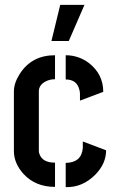

<svg xmlns="http://www.w3.org/2000/svg" viewBox="-20 -768 478 789"><path d="M191.4 -599.6 227.5 -748H327.1L262.7 -599.6ZM37.1 -147.5Q37.1 -96.7 77.1 -52.7Q126 0 206.1 0V-99.6Q155.3 -99.6 142.6 -133.8Q139.6 -140.6 139.6 -147.5V-392.6Q139.6 -418.9 168 -433.6Q184.6 -442.4 206.1 -442.4V-541Q110.4 -541 61.5 -464.8Q38.1 -428.7 37.1 -394.5ZM250 -441.4Q296.9 -441.4 306.6 -397.5Q308.6 -389.6 308.6 -381.8V-354.5L404.3 -390.6Q404.3 -462.9 345.7 -508.8Q302.7 -541 250 -541ZM250 1Q319.3 2.9 372.1 -50.8Q416 -95.7 416 -150.4L320.3 -186.5V-160.2Q315.4 -99.6 250 -98.6Z"/></svg>

Font: Post No Bills Jaffna
Style: Bold
Weight: 700
Designer: Kosala Senevirathne, Siva Puranthara, Lasantha Premarathna, Tharique Azeez
Foundry: Mooniak
Version: Version 1.220 ; ttfautohint (v1.6)